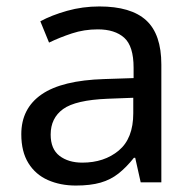

<svg xmlns="http://www.w3.org/2000/svg" viewBox="-20 -565 601 595"><path d="M288 -545Q386 -545 433 -502Q480 -459 480 -365V0H416L399 -76H395Q372 -47 347.5 -27.5Q323 -8 291.5 1Q260 10 215 10Q167 10 128.5 -7Q90 -24 68 -59.5Q46 -95 46 -149Q46 -229 109 -272.5Q172 -316 303 -320L394 -323V-355Q394 -422 365 -448Q336 -474 283 -474Q241 -474 203 -461.5Q165 -449 132 -433L105 -499Q140 -518 188 -531.5Q236 -545 288 -545ZM314 -259Q214 -255 175.5 -227Q137 -199 137 -148Q137 -103 164.5 -82Q192 -61 235 -61Q303 -61 348 -98.5Q393 -136 393 -214V-262Z"/></svg>

Font: lhindi15
Style: Regular
Weight: 400
Designer: Jelle Bosma - Monotype Design Team
Foundry: Monotype Imaging Inc.
Version: Version 2.006